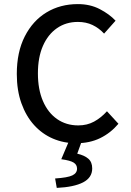

<svg xmlns="http://www.w3.org/2000/svg" viewBox="-20 -687 640 937"><path d="M352 12Q291 12 238.5 -10.5Q186 -33 146.5 -76.5Q107 -120 84.5 -183Q62 -246 62 -326Q62 -433 101 -509.5Q140 -586 207 -626.5Q274 -667 360 -667Q420 -667 467 -642.5Q514 -618 544 -586L488 -523Q463 -550 431.5 -565Q400 -580 360 -580Q302 -580 258 -549.5Q214 -519 189.5 -463Q165 -407 165 -329Q165 -251 189.5 -194Q214 -137 258.5 -106Q303 -75 362 -75Q405 -75 439 -93.5Q473 -112 502 -144L558 -83Q520 -38 469 -13Q418 12 352 12ZM257 230 249 184Q310 180 333 169Q356 158 356 136Q356 117 339.5 106.5Q323 96 279 90L321 -9H383L357 63Q392 71 411 87.5Q430 104 430 135Q430 180 385.5 203Q341 226 257 230Z"/></svg>

Font: Source Code Pro ExtraLight Medium
Style: Regular
Weight: 500
Monospace: yes
Version: Version 1.018;hotconv 1.0.116;makeotfexe 2.5.65601